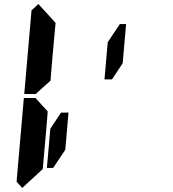

<svg xmlns="http://www.w3.org/2000/svg" viewBox="-20 -975 856 950"><path d="M162 -515 158 -510H100L136 -924L170 -955L255 -862L240 -698L231 -590L230 -576ZM192 -144 191 -138 90 -45 62 -76 98 -490H156L160 -485L216 -424L213 -384L206 -302ZM513 -766 573 -856H604L587 -662L534 -582H497ZM303 -234 243 -144H212L229 -338L282 -418H319Z"/></svg>

Font: DSEG14 Classic
Style: Bold Italic
Weight: 700
Italic angle: -5°
Designer: Keshikan(Twitter:@keshinomi_88pro)
Version: Version 0.46